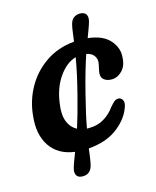

<svg xmlns="http://www.w3.org/2000/svg" viewBox="-103 -623 655 808"><g transform="rotate(-15 224.5 -219.5)"><path d="M258.5 -221.5Q247 -176.5 239 -140.8Q231 -105 226 -76.5Q230 -76.5 235 -76.5Q273 -76.5 301.2 -93.8Q329.5 -111 348.5 -138Q359.5 -151 367.5 -157.8Q375.5 -164.5 386 -164.5Q398 -164.5 404.5 -151.8Q411 -139 400 -114Q381.5 -68.5 334 -34.2Q286.5 0 212 6Q209 28.5 206.8 45.2Q204.5 62 201 76.5Q192 113 157.5 113Q138.5 113 131.2 101.5Q124 90 129 71Q132.5 57.5 138.5 42Q144.5 26.5 152.5 5Q80.5 -4.5 46 -56.2Q11.5 -108 21 -188.5Q27 -252.5 58.2 -308.2Q89.5 -364 143 -400.8Q196.5 -437.5 268 -444Q271.5 -467.5 273.5 -484.2Q275.5 -501 279 -515.5Q283.5 -535 295.2 -543.5Q307 -552 322.5 -552Q341 -552 348.5 -540.8Q356 -529.5 351 -510Q347.5 -497 341.5 -481.2Q335.5 -465.5 327.5 -443.5Q393.5 -436 423 -401.2Q452.5 -366.5 448 -326Q446.5 -290.5 426.2 -270Q406 -249.5 380.5 -249.5Q358.5 -249.5 345.8 -261.2Q333 -273 338 -297L344 -325.5Q348.5 -345 338.5 -360.5Q328.5 -376 304.5 -381Q294.5 -351.5 283 -312.5Q271.5 -273.5 258.5 -221.5ZM142.5 -207Q135.5 -161 147.2 -130.8Q159 -100.5 185.5 -87Q194 -113.5 203.5 -147Q213 -180.5 223.5 -221.5Q236.5 -272 244.8 -310.8Q253 -349.5 258 -379Q216.5 -367.5 183.8 -321Q151 -274.5 142.5 -207Z"/></g></svg>

Font: Fraunces 144pt S100 SemiBold
Style: Italic
Weight: 600
Italic angle: -16°
Version: Version 1.000; ttfautohint (v1.8.3)